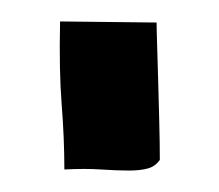

<svg xmlns="http://www.w3.org/2000/svg" viewBox="-20 -413 204 179"><path d="M40 -255Q59 -256 74 -255Q89 -254 100 -254Q111 -254 118 -256Q125 -258 129 -264Q129 -279 128.5 -298.5Q128 -318 127.5 -336.5Q127 -355 126.5 -370.5Q126 -386 126 -392L36 -393Q35 -347 37.5 -315.5Q40 -284 40 -255Z"/></svg>

Font: Londrina Solid
Style: Regular
Weight: 400
Designer: Marcelo Magalhaes
Foundry: Marcelo Magalhães
Version: Version 1.002